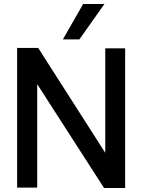

<svg xmlns="http://www.w3.org/2000/svg" viewBox="-20 -943 715 965"><path d="M66 0V-702H172L509 -175V-700H609V2H503L167 -520V0ZM296 -745 398 -923H505L379 -745Z"/></svg>

Font: Georama ExtraCondensed Thin Medium
Style: Regular
Weight: 500
Version: Version 1.001